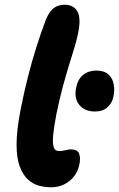

<svg xmlns="http://www.w3.org/2000/svg" viewBox="-20 -780 502 811"><path d="M382 -309Q337 -309 314.5 -337.5Q292 -366 302 -411Q309 -446 331.5 -464Q354 -482 387 -482Q420 -482 438 -465.5Q456 -449 460.5 -423.5Q465 -398 459 -372Q454 -345 434 -327Q414 -309 382 -309ZM196 11Q172 11 147 5Q122 -1 100 -20Q78 -39 64 -75Q50 -111 50 -170Q50 -229 67 -317Q82 -393 98.5 -457.5Q115 -522 133.5 -580.5Q152 -639 173 -695Q187 -730 206 -745Q225 -760 253 -760Q291 -760 307 -731.5Q323 -703 310 -640Q304 -610 293.5 -576Q283 -542 270.5 -501.5Q258 -461 244.5 -410.5Q231 -360 218 -297Q208 -244 205 -213Q202 -182 205 -166.5Q208 -151 214.5 -146.5Q221 -142 229 -142Q241 -142 249.5 -144Q258 -146 265 -147.5Q272 -149 280 -149Q308 -149 314.5 -130.5Q321 -112 315 -84Q309 -55 291.5 -33.5Q274 -12 249.5 -0.5Q225 11 196 11Z"/></svg>

Font: Shantell Sans
Style: Bold Italic
Weight: 700
Italic angle: -11°
Designer: Stephen Nixon, Anya Danilova, Shantell Martin
Foundry: Arrow Type
Version: Version 1.011;[c5ecc13dd]